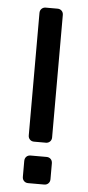

<svg xmlns="http://www.w3.org/2000/svg" viewBox="-52 -731 348 762"><g transform="rotate(5 122.5 -350.0)"><path d="M99 -166Q89 -166 82.5 -172.5Q76 -179 76 -189V-677Q76 -687 82.5 -693.5Q89 -700 99 -700H146Q156 -700 162.5 -693.5Q169 -687 169 -677V-189Q169 -179 162.5 -172.5Q156 -166 146 -166ZM90 0Q80 0 73.5 -6.5Q67 -13 67 -23V-86Q67 -97 73.5 -103.5Q80 -110 90 -110H154Q164 -110 170.5 -103.5Q177 -97 177 -86V-23Q177 -13 170.5 -6.5Q164 0 154 0Z"/></g></svg>

Font: RubikRegular
Style: Regular
Weight: 400
Designer: Hubert and Fischer
Foundry: Hubert and Fischer
Version: Version 2.300;gftools[0.9.30]